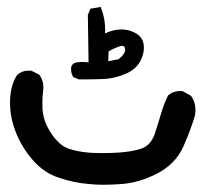

<svg xmlns="http://www.w3.org/2000/svg" viewBox="-20 -337 572 542"><path d="M8.3 -46.9Q8.3 -94.7 28.3 -125.5Q42 -137.7 61.5 -137.7Q64.5 -137.7 68.8 -137.2L90.3 -126.5L91.3 -125.5Q102.5 -110.4 102.5 -90.8Q102.5 -87.4 102.1 -84.5Q99.6 -63 99.6 -49.3Q99.6 -35.6 100.1 -27.3Q102.1 -2.4 113.3 20Q125.5 44.9 144 63.5Q161.1 80.6 186 86.4Q212.9 93.3 243.7 94.7Q254.9 95.2 272 95.2Q289.1 95.2 314 93.8Q353.5 91.3 380.4 82Q405.8 72.8 417 40.5Q428.2 6.3 435.3 -18.3Q442.4 -43 454.6 -67.9L455.6 -68.4Q468.8 -80.1 488.3 -80.1Q491.2 -80.1 495.6 -79.6L519.5 -66.4L520 -65.4Q531.7 -48.8 531.7 -26.4Q531.7 -20 530.8 -12.7Q518.6 29.3 497.6 76.7Q475.6 126 423.8 152.8Q372.6 179.2 321.3 182.6Q293.9 184.6 272.7 184.6Q251.5 184.6 231.9 182.6Q189.5 179.2 147 165Q103.5 150.9 72.3 114.5Q41 78.1 24.7 36.4Q8.3 -5.4 8.3 -46.9ZM180.7 -140.6Q180.7 -144.5 181.2 -149.4L186.5 -157.2Q194.8 -162.1 211.4 -162.1Q219.2 -162.1 230 -161.1L228 -294.9L235.4 -312.5L264.2 -317.4L265.6 -313.5Q276.9 -285.2 276.9 -252Q276.9 -247.6 276.4 -242.7Q300.8 -253.9 322.3 -253.9Q333 -253.9 342.8 -251.5Q377.4 -241.7 384.3 -217.8Q386.2 -210 386.2 -202.1Q386.2 -185.5 377.9 -168Q365.2 -141.1 333 -127.9Q300.8 -114.7 269 -113.8Q237.3 -112.8 204.1 -112.8H203.1L186.5 -119.6L186 -121.1Q180.7 -129.9 180.7 -140.6ZM314.9 -169.9Q327.6 -180.7 331.1 -188Q333.5 -192.9 333.5 -195.3Q333.5 -197.8 333 -199.7Q331.5 -207.5 325.2 -207.5Q319.3 -207.5 307.9 -202.6Q296.4 -197.8 286.6 -191.9L285.6 -164.1Z"/></svg>

Font: Bakudai
Style: Medium
Weight: 500
Version: Version 1.48